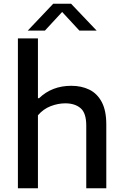

<svg xmlns="http://www.w3.org/2000/svg" viewBox="-20 -1015 663 1035"><path d="M76.5 0V-808H184.5V-485.5H190.5Q260 -552.5 364.5 -552.5Q419 -552.5 461.5 -531.8Q504 -511 528.5 -465Q553 -419 553 -344V0H445V-338Q445 -406 414.2 -432Q383.5 -458 332 -458Q293 -458 253.2 -442.8Q213.5 -427.5 184.5 -393.5V0ZM129.5 -850 267 -995H363L501 -850H408L315 -950.5L222 -850Z"/></svg>

Font: Encode Sans SemiExpanded SemiExpanded Medium
Style: Regular
Weight: 500
Width: 6
Designer: Multiple Designers
Foundry: Impallari Type
Version: Version 3.000; ttfautohint (v1.8.3) -l 8 -r 50 -G 200 -x 14 